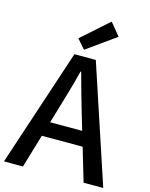

<svg xmlns="http://www.w3.org/2000/svg" viewBox="-141 -1074 905 1162"><g transform="rotate(15 311.0 -493.0)"><path d="M0 0 244 -737H378L622 0H499L380 -400Q362 -460 345 -521.5Q328 -583 311 -645H307Q291 -582 273.5 -521Q256 -460 238 -400L119 0ZM138 -209V-301H482V-209ZM293 -778 242 -836 411 -986 475 -908Z"/></g></svg>

Font: Noto Sans HK Thin Medium
Style: Regular
Weight: 500
Version: Version 2.004-H2;hotconv 1.0.118;makeotfexe 2.5.65603